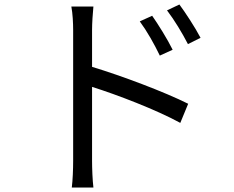

<svg xmlns="http://www.w3.org/2000/svg" viewBox="-20 -790 1040 853"><path d="M871 -622C847 -668 803 -735 777 -770L722 -744C756 -699 788 -646 815 -594ZM747 -569C724 -616 682 -683 656 -720L601 -695C634 -650 665 -595 690 -543ZM389 -657C389 -687 392 -730 395 -761H297C303 -730 305 -685 305 -657V-75C305 -38 303 11 299 43H395C391 11 389 -43 389 -75V-404C500 -369 673 -303 781 -244L816 -329C710 -382 521 -453 389 -493Z"/></svg>

Font: Noto Sans CJK KR Regular
Style: Regular
Weight: 400
Designer: Ryoko NISHIZUKA (kana & ideographs); Paul D. Hunt (Latin, Greek & Cyrillic); Wenlong ZHANG (bopomofo); Sandoll Communica
Foundry: Adobe Systems Incorporated
Version: Version 1.004;PS 1.004;hotconv 1.0.82;makeotf.lib2.5.63406